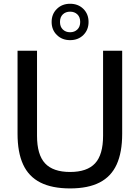

<svg xmlns="http://www.w3.org/2000/svg" viewBox="-20 -1016 760 1045"><path d="M361.5 9.5Q263 9.5 199.5 -22.8Q136 -55 105.8 -120.8Q75.5 -186.5 75.5 -288V-740H181.5V-277Q181.5 -174 225.2 -127Q269 -80 361.5 -80Q454 -80 497.5 -127Q541 -174 541 -277V-740H645V-288Q645 -186.5 615 -120.8Q585 -55 522.2 -22.8Q459.5 9.5 361.5 9.5ZM361.5 -797.5Q318 -797.5 289.5 -825.5Q261 -853.5 261 -896.5Q261 -939.5 289.5 -967.5Q318 -995.5 361.5 -995.5Q405.5 -995.5 433.8 -967.5Q462 -939.5 462 -896.5Q462 -853.5 433.8 -825.5Q405.5 -797.5 361.5 -797.5ZM361.5 -840.5Q385.5 -840.5 401 -855.5Q416.5 -870.5 416.5 -896.5Q416.5 -923 401 -937.8Q385.5 -952.5 361.5 -952.5Q337.5 -952.5 322 -937.8Q306.5 -923 306.5 -896.5Q306.5 -870.5 322 -855.5Q337.5 -840.5 361.5 -840.5Z"/></svg>

Font: Encode Sans SC Condensed Thin Medium
Style: Regular
Weight: 500
Version: Version 3.002